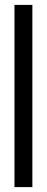

<svg xmlns="http://www.w3.org/2000/svg" viewBox="-20 -763 191 783"><path d="M39 0V-743H112V0Z"/></svg>

Font: Saira Ultra Condensed Medium
Style: Regular
Weight: 500
Width: 1
Designer: Hector Gatti with collaboration of the Omnibus-Type team
Foundry: Omnibus-Type
Version: Version 1.001; ttfautohint (v1.8)